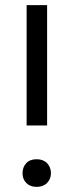

<svg xmlns="http://www.w3.org/2000/svg" viewBox="-20 -720 287 750"><path d="M164 -230H84V-700H164ZM68 -43Q68 -67 82.5 -82.5Q97 -98 123 -98Q149 -98 164 -82.5Q179 -67 179 -43Q179 -21 164 -5.5Q149 10 123 10Q98 10 83 -5Q68 -20 68 -43Z"/></svg>

Font: Tilda Sans
Style: Regular
Weight: 400
Designer: ParaType Ltd
Foundry: ParaType Ltd
Version: Version 1.002W